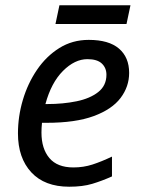

<svg xmlns="http://www.w3.org/2000/svg" viewBox="-20 -697 539 727"><path d="M242 10Q149 10 98.5 -44.5Q48 -99 48 -192Q48 -256 66.5 -318.5Q85 -381 120 -432.5Q155 -484 204.5 -515Q254 -546 316 -546Q392 -546 430.5 -513Q469 -480 469 -421Q469 -369 436.5 -326Q404 -283 335 -257.5Q266 -232 156 -232H139Q138 -223 137.5 -213Q137 -203 137 -195Q137 -134 167 -98.5Q197 -63 258 -63Q296 -63 330 -74Q364 -85 404 -104V-29Q366 -12 329.5 -1Q293 10 242 10ZM159 -303Q219 -303 270 -313.5Q321 -324 352 -348.5Q383 -373 383 -414Q383 -440 365.5 -456.5Q348 -473 311 -473Q263 -473 218.5 -428.5Q174 -384 152 -303ZM190 -606 205 -677H474L459 -606Z"/></svg>

Font: Noto Sans
Style: Italic
Weight: 400
Italic angle: -12°
Designer: Monotype Design Team
Foundry: Monotype Imaging Inc.
Version: Version 2.013; ttfautohint (v1.8.4.7-5d5b)